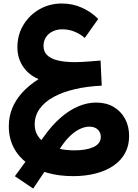

<svg xmlns="http://www.w3.org/2000/svg" viewBox="-20 -661 802 1116"><path d="M404.8 362.8Q476.6 362.8 536.1 347.4Q595.7 332 639.4 302.2Q683.1 272.5 706.8 229.2Q730.5 186 730.5 129.9Q730.5 72.8 706.5 28.8Q682.6 -15.1 639.6 -40Q596.7 -64.9 538.6 -64.9Q488.3 -64.9 436 -43.2Q383.8 -21.5 332.8 22.7Q281.7 66.9 234.4 133.8L66.4 363.3L172.9 435.1L332 197.3Q360.4 154.3 389.2 127.4Q418 100.6 446 87.9Q474.1 75.2 499 75.2Q530.3 75.2 548.1 91.8Q565.9 108.4 565.9 134.8Q565.9 155.3 554.4 170.2Q543 185.1 522.2 194.3Q501.5 203.6 473.6 208.3Q445.8 212.9 413.1 212.9Q363.8 212.9 321.5 203.1Q279.3 193.4 247.8 174.3Q216.3 155.3 199 127.2Q181.6 99.1 181.6 62.5Q181.6 11.7 210.4 -28.6Q239.3 -68.8 291.5 -97.4Q343.8 -126 415 -142.6Q486.3 -159.2 571.3 -163.1L564.5 -309.1Q533.7 -306.6 507.1 -304.4Q480.5 -302.2 457.8 -301Q435.1 -299.8 416.5 -299.8Q356.9 -299.8 315.9 -309.8Q274.9 -319.8 253.9 -340.6Q232.9 -361.3 232.9 -394Q232.9 -423.8 247.6 -445.6Q262.2 -467.3 287.1 -479Q312 -490.7 342.8 -490.7Q380.4 -490.7 414.8 -476.3Q449.2 -461.9 472.7 -440.4L550.8 -550.8Q509.3 -592.8 455.1 -616.7Q400.9 -640.6 339.4 -640.6Q268.1 -640.6 209.5 -607.2Q150.9 -573.7 116 -516.1Q81.1 -458.5 81.1 -385.7Q81.1 -341.8 96.7 -305.7Q112.3 -269.5 139.9 -242.9Q167.5 -216.3 204.1 -201.2Q147 -164.6 108.6 -122.1Q70.3 -79.6 50.8 -31Q31.2 17.6 31.2 72.3Q31.2 141.1 58.6 194.8Q85.9 248.5 136 286.1Q186 323.7 254.4 343.3Q322.8 362.8 404.8 362.8Z"/></svg>

Font: Estedad-FD-VF Thin
Style: Regular
Weight: 100
Designer: Amin Abedi
Version: Version 5.0